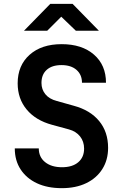

<svg xmlns="http://www.w3.org/2000/svg" viewBox="-20 -970 640 1000"><path d="M302 10Q227 10 172.5 -15.5Q118 -41 87.5 -87.5Q57 -134 57 -197H182Q182 -152 215 -125.5Q248 -99 303 -99Q357 -99 387.5 -125Q418 -151 418 -196Q418 -233 397 -259.5Q376 -286 339 -296L251 -320Q166 -343 119 -399.5Q72 -456 72 -536Q72 -629 134 -684.5Q196 -740 301 -740Q407 -740 469.5 -685.5Q532 -631 532 -539H407Q407 -581 378.5 -606Q350 -631 300 -631Q251 -631 223.5 -606.5Q196 -582 196 -538Q196 -504 216.5 -479Q237 -454 276 -444L365 -419Q450 -396 496.5 -339.5Q543 -283 543 -200Q543 -137 513 -89.5Q483 -42 429 -16Q375 10 302 10ZM105 -810 242 -950H358L495 -810H375L299 -883L226 -810Z"/></svg>

Font: Tiny
Style: Bold
Weight: 700
Monospace: yes
Designer: Philipp Nurullin, Konstantin Bulenkov
Foundry: JetBrains
Version: Version 2.251; ttfautohint (v1.8.4.7-5d5b)